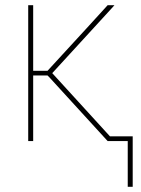

<svg xmlns="http://www.w3.org/2000/svg" viewBox="-20 -540 540 735"><path d="M469 175V0H392L169 -244L162 -251H107V0H88V-520H107V-269H162L309 -429L392 -520H418L411 -512L180 -260L401 -18H488V175Z"/></svg>

Font: Iosevka Curly Thin
Style: Regular
Weight: 100
Monospace: yes
Designer: Belleve Invis
Foundry: Belleve Invis
Version: Version 22.1.2; ttfautohint (v1.8.4)